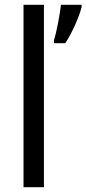

<svg xmlns="http://www.w3.org/2000/svg" viewBox="-20 -780 360 800"><path d="M163 0V-760H78V0ZM320 -751V-760H234C230 -721 215 -644 205 -612V-600H252C279 -640 311 -712 320 -751Z"/></svg>

Font: Noto Sans Khmer UI SemiCondensed
Style: Regular
Weight: 400
Width: 4
Designer: Danh Hong and the Monotype Design Team
Foundry: Monotype Imaging Inc.
Version: Version 2.002